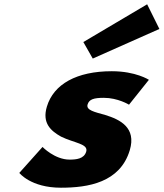

<svg xmlns="http://www.w3.org/2000/svg" viewBox="-20 -860 763 895"><path d="M368.5 -664 412.4 -587 723 -725 665.9 -840ZM501.2 -528C337.9 -528 229.9 -468 198.5 -363C175.4 -286 216.7 -250 264.8 -223C326 -193 392.9 -190 381.8 -153C371.6 -119 334.4 -116 304.2 -116C235.2 -116 178.2 -175 178.2 -175L70 -54C70 -54 123.4 15 263.8 15C390.8 15 539.8 -9 585 -160C616.4 -265 539.7 -303 470.5 -324C421.4 -338 380.2 -346 388.3 -373C395.5 -397 416.9 -404 464.1 -404C529.5 -404 581.4 -372 581.4 -372L674.1 -488C674.1 -488 613 -528 501.2 -528Z"/></svg>

Font: Hussar
Style: BdSuprExtOblThree
Weight: 700
Foundry: Cannot Into Space Fonts
Version: Version 2.00